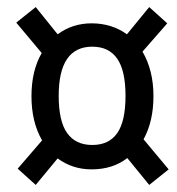

<svg xmlns="http://www.w3.org/2000/svg" viewBox="-20 -613 500 543"><path d="M402 -90 340 -166Q299 -134 239 -134Q185 -134 143 -165L81 -90L30 -136L99 -216Q69 -268 69 -341Q69 -413 98 -463L26 -549L81 -593L143 -516Q185 -547 239 -547Q296 -547 339 -516L402 -593L453 -547L383 -467Q414 -414 414 -341Q414 -270 386 -219L457 -134ZM335 -342Q335 -413 311.5 -447Q288 -481 241 -481Q146 -481 146 -342Q146 -270 170 -236.5Q194 -203 241 -203Q288 -203 311.5 -236.5Q335 -270 335 -342Z"/></svg>

Font: Fira Sans Extra Condensed
Style: Italic
Weight: 400
Width: 3
Italic angle: -8°
Designer: Carrois Corporate & Edenspiekermann AG
Foundry: Carrois Corporate GbR & Edenspiekermann AG
Version: Version 4.203